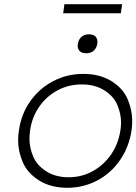

<svg xmlns="http://www.w3.org/2000/svg" viewBox="-20 -882 648 912"><path d="M299 10Q221 10 165.5 -25Q110 -60 88 -112Q66 -164 66 -215Q66 -238 70 -263Q81 -341 124 -401.5Q167 -462 232.5 -496.5Q298 -531 376 -531Q454 -531 509.5 -496.5Q565 -462 586.5 -410.5Q608 -359 608 -308Q608 -287 605 -263Q593 -184 550.5 -122Q508 -60 442.5 -25Q377 10 299 10ZM306 -40Q368 -40 420.5 -69Q473 -98 507.5 -148Q542 -198 552 -263Q555 -282 555 -300Q555 -341 537.5 -383Q520 -425 475.5 -453Q431 -481 369 -481Q306 -481 253.5 -453Q201 -425 166.5 -375.5Q132 -326 123 -263Q120 -242 120 -222Q120 -182 137 -140Q154 -98 198.5 -69Q243 -40 306 -40ZM390 -629Q368 -629 358.5 -639.5Q349 -650 349 -665Q349 -669 350 -674Q353 -694 366.5 -706.5Q380 -719 402 -719Q424 -719 433.5 -708.5Q443 -698 443 -683Q443 -679 442 -674Q439 -654 425.5 -641.5Q412 -629 390 -629ZM280 -819 286 -862H560L554 -819Z"/></svg>

Font: Lexend ExtLt
Style: Italic
Weight: 250
Italic angle: -8.13011°
Designer: Bonnie Shaver-Troup, Thomas Jockin
Foundry: Lexend
Version: Version 1.007